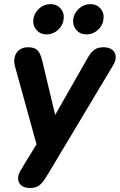

<svg xmlns="http://www.w3.org/2000/svg" viewBox="-20 -729 585 937"><path d="M80.5 102.6Q83.5 97.6 85 95.6Q86.5 93.6 89.5 88.6L96.5 75.8L175.5 -52.6L166.7 5.6L54 -402Q42.5 -443.7 60.7 -471.1Q78.8 -498.4 118.1 -498.4Q147.4 -498.4 162.2 -484.3Q177.1 -470.2 185.7 -434.3L258.7 -128.5H226.7L408.6 -447.7Q424.2 -475 441.3 -486.7Q458.3 -498.4 485.6 -498.4Q511.7 -498.4 527.3 -486.3Q542.9 -474.2 544.6 -454.1Q546.3 -434.1 532.9 -411.8L221.7 107.9L213.3 121.5Q208.3 129.7 203.3 137.7Q186.4 165.7 169.5 177.1Q152.5 188.4 126 188.4Q100 188.4 84.7 176.2Q69.5 164 68.3 144.4Q67.1 124.9 80.5 102.6ZM142.7 -635Q146.9 -665.8 171.2 -687.4Q195.5 -708.9 226.2 -708.9Q257 -708.9 275.8 -687.3Q294.7 -665.6 290.5 -635Q287 -604.2 262.7 -582.6Q238.4 -561.1 207.7 -561.1Q176.9 -561.1 158.1 -582.7Q139.3 -604.4 142.7 -635ZM337.2 -635Q341.4 -665.8 365.7 -687.4Q390.1 -708.9 420.7 -708.9Q451.6 -708.9 470.4 -687.3Q489.2 -665.6 485 -635Q481.6 -604.2 457.2 -582.6Q432.9 -561.1 402.3 -561.1Q371.4 -561.1 352.6 -582.7Q333.8 -604.4 337.2 -635Z"/></svg>

Font: SN Pro Thin
Style: Italic
Weight: 200
Italic angle: -9°
Designer: Tobias Whetton
Foundry: Supernotes
Version: Version 1.003;Glyphs 3.3 (3324)